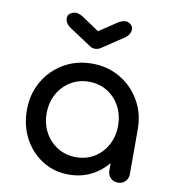

<svg xmlns="http://www.w3.org/2000/svg" viewBox="-86 -860 848 940"><g transform="rotate(10 337.5 -390.0)"><path d="M318 4Q245 4 187 -32.5Q129 -69 95.5 -131.5Q62 -194 62 -273Q62 -352 98.5 -415Q135 -478 197.5 -514.5Q260 -551 338 -551Q416 -551 478 -514.5Q540 -478 576.5 -415Q613 -352 613 -273H574Q574 -194 540.5 -131.5Q507 -69 449 -32.5Q391 4 318 4ZM338 -86Q389 -86 429 -110.5Q469 -135 492 -177.5Q515 -220 515 -273Q515 -327 492 -369.5Q469 -412 429 -436.5Q389 -461 338 -461Q288 -461 247.5 -436.5Q207 -412 183.5 -369.5Q160 -327 160 -273Q160 -220 183.5 -177.5Q207 -135 247.5 -110.5Q288 -86 338 -86ZM562 1Q540 1 525.5 -13.5Q511 -28 511 -50V-203L530 -309L613 -273V-50Q613 -28 598.5 -13.5Q584 1 562 1ZM338 -625Q323 -625 312 -633L200 -707Q176 -725 176 -750Q176 -770 200.5 -779.5Q225 -789 259 -765L338 -712L417 -765Q455 -791 477.5 -780.5Q500 -770 500 -750Q500 -725 476 -707L365 -633Q353 -625 338 -625Z"/></g></svg>

Font: Comfortaa
Style: Bold
Weight: 700
Designer: Johan Aakerlund
Foundry: Johan Aakerlund
Version: Version 3.104; ttfautohint (v1.8.1.43-b0c9)